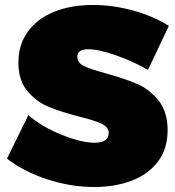

<svg xmlns="http://www.w3.org/2000/svg" viewBox="-20 -739 703 772"><path d="M334 -541Q291 -541 291 -510Q291 -486 318.5 -473Q346 -460 406 -444Q481 -423 530.5 -402Q580 -381 617 -335.5Q654 -290 654 -216Q654 -140 614.5 -88.5Q575 -37 508 -12Q441 13 359 13Q266 13 171.5 -17.5Q77 -48 8 -101L94 -276Q147 -230 227 -197.5Q307 -165 361 -165Q387 -165 402 -174.5Q417 -184 417 -204Q417 -228 388.5 -241.5Q360 -255 299 -270Q225 -289 175.5 -309.5Q126 -330 90 -373Q54 -416 54 -488Q54 -558 91 -610.5Q128 -663 196 -691Q264 -719 354 -719Q436 -719 517.5 -696Q599 -673 659 -635L575 -458Q518 -491 448 -516Q378 -541 334 -541Z"/></svg>

Font: Argentum Sans Black
Style: Regular
Weight: 900
Designer: Julieta Ulanovsky (Modified by Cristiano Sobral)
Foundry: Julieta Ulanovsky
Version: Version 1.000; ttfautohint (v1.5.65-e2d9)